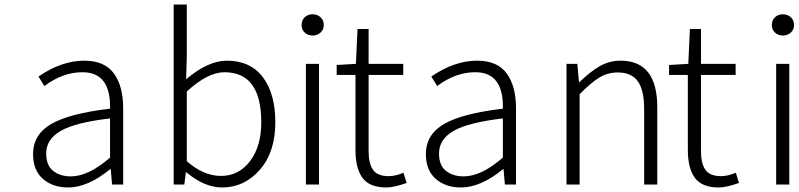

<svg xmlns="http://www.w3.org/2000/svg" viewBox="-20 -815 3527 848"><path d="M281 13Q213 13 169.5 -25Q126 -63 126 -134Q126 -221 206.5 -267.5Q287 -314 466 -335Q470 -496 344 -496Q257 -496 176 -435L150 -477Q252 -547 352 -547Q442 -547 483 -490.5Q524 -434 524 -338V0H475L469 -68H467Q368 13 281 13ZM293 -36Q371 -36 466 -119V-292Q313 -274 248.5 -237Q184 -200 184 -137Q184 -85 214.5 -60.5Q245 -36 293 -36Z M961 13Q883 13 803 -54H801L794 0H747V-795H805V-567L802 -465Q899 -547 982 -547Q1086 -547 1141 -474Q1196 -401 1196 -275Q1196 -143 1127.5 -65Q1059 13 961 13ZM956 -38Q1035 -38 1084.5 -103.5Q1134 -169 1134 -275Q1134 -496 971 -496Q898 -496 805 -411V-103Q879 -38 956 -38Z M1331 0V-533H1389V0ZM1361 -658Q1340 -658 1326 -671Q1312 -684 1312 -704Q1312 -726 1326 -739Q1340 -752 1361 -752Q1381 -752 1395.5 -739Q1410 -726 1410 -704Q1410 -684 1395.5 -671Q1381 -658 1361 -658Z M1687 13Q1612 13 1581 -29.5Q1550 -72 1550 -152V-484H1467V-528L1552 -533L1559 -687H1608V-533H1761V-484H1608V-148Q1608 -93 1627.5 -65Q1647 -37 1697 -37Q1726 -37 1762 -52L1776 -7Q1720 13 1687 13Z M2016 13Q1948 13 1904.5 -25Q1861 -63 1861 -134Q1861 -221 1941.5 -267.5Q2022 -314 2201 -335Q2205 -496 2079 -496Q1992 -496 1911 -435L1885 -477Q1987 -547 2087 -547Q2177 -547 2218 -490.5Q2259 -434 2259 -338V0H2210L2204 -68H2202Q2103 13 2016 13ZM2028 -36Q2106 -36 2201 -119V-292Q2048 -274 1983.5 -237Q1919 -200 1919 -137Q1919 -85 1949.5 -60.5Q1980 -36 2028 -36Z M2482 0V-533H2530L2537 -452H2539Q2586 -498 2628.5 -522.5Q2671 -547 2721 -547Q2883 -547 2883 -341V0H2825V-333Q2825 -417 2797 -456Q2769 -495 2708 -495Q2664 -495 2627 -472.5Q2590 -450 2540 -399V0Z M3155 13Q3080 13 3049 -29.5Q3018 -72 3018 -152V-484H2935V-528L3020 -533L3027 -687H3076V-533H3229V-484H3076V-148Q3076 -93 3095.5 -65Q3115 -37 3165 -37Q3194 -37 3230 -52L3244 -7Q3188 13 3155 13Z M3408 0V-533H3466V0ZM3438 -658Q3417 -658 3403 -671Q3389 -684 3389 -704Q3389 -726 3403 -739Q3417 -752 3438 -752Q3458 -752 3472.5 -739Q3487 -726 3487 -704Q3487 -684 3472.5 -671Q3458 -658 3438 -658Z"/></svg>

Font: NotoSansHansLight
Style: Regular
Weight: 300
Designer: Ryoko NISHIZUKA  (kana & ideographs); Paul D. Hunt (Latin, Greek & Cyrillic); Wenlong ZHANG  (bopomofo); Sandoll Communi
Foundry: Adobe Systems Incorporated
Version: Version 1.00;December 8, 2021;FontCreator 13.0.0.2675 64-bit